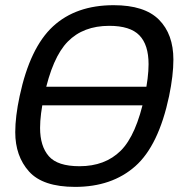

<svg xmlns="http://www.w3.org/2000/svg" viewBox="-20 -710 714 744"><path d="M271 14.2Q146 14.2 92.5 -45.4Q39.1 -105 39.1 -197.8Q39.1 -258.3 56.2 -337.9Q96.2 -525.4 185.3 -607.7Q274.4 -689.9 420.4 -689.9Q540 -689.9 595.9 -633.8Q651.9 -577.6 651.9 -479Q651.9 -418.5 635.3 -337.9Q594.7 -146 504.2 -65.9Q413.6 14.2 271 14.2ZM288.1 -65.9Q387.2 -65.9 447.8 -126Q508.3 -186 540.5 -337.9Q555.7 -410.2 555.7 -461.4Q555.7 -536.6 520 -573.2Q484.4 -609.9 403.3 -609.9Q302.7 -609.9 242.7 -548.8Q182.6 -487.8 150.9 -337.9Q135.3 -265.6 135.3 -214.4Q135.3 -143.6 169.2 -104.7Q203.1 -65.9 288.1 -65.9ZM540.5 -301.8H134.8L150.4 -374H556.2Z"/></svg>

Font: Cadman
Style: Italic
Weight: 400
Italic angle: -12°
Designer: Paul James MIller
Foundry: High-Logic / Made with FontCreator
Version: Version 2.114;March 28, 2021;FontCreator 13.0.0.2683 64-bit